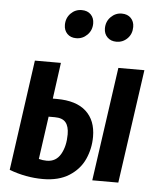

<svg xmlns="http://www.w3.org/2000/svg" viewBox="-55 -828 730 889"><g transform="rotate(5 310.0 -383.5)"><path d="M392 -201Q392 -146 370 -97Q348 -48 299.5 -17Q251 14 177 14Q98 14 21 -15L93 -529H214L191 -361H210Q300 -361 346 -319Q392 -277 392 -201ZM481 -529H602L527 0H406ZM274 -202Q274 -239 258.5 -257.5Q243 -276 208 -276H179L151 -77Q169 -72 188 -72Q231 -72 252.5 -109.5Q274 -147 274 -202ZM217 -706Q217 -738 238 -759.5Q259 -781 289 -781Q316 -781 331.5 -765Q347 -749 347 -724Q347 -692 325.5 -670.5Q304 -649 274 -649Q248 -649 232.5 -665Q217 -681 217 -706ZM403 -706Q403 -738 424.5 -759.5Q446 -781 475 -781Q502 -781 517.5 -765Q533 -749 533 -724Q533 -691 512 -670Q491 -649 461 -649Q435 -649 419 -665Q403 -681 403 -706Z"/></g></svg>

Font: Fira Sans Extra Condensed Medium
Style: Italic
Weight: 500
Width: 3
Italic angle: -8°
Designer: Carrois Corporate & Edenspiekermann AG
Foundry: Carrois Corporate GbR & Edenspiekermann AG
Version: Version 4.203